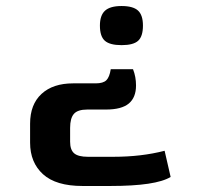

<svg xmlns="http://www.w3.org/2000/svg" viewBox="-20 -478 667 638"><path d="M312 -393Q312 -427 329 -442.5Q346 -458 384 -458Q422 -458 438.5 -443Q455 -428 455 -393Q455 -357 439 -342.5Q423 -328 384 -328Q345 -328 328.5 -342.5Q312 -357 312 -393ZM80 -4V-67Q80 -131 118 -166Q156 -201 223 -201H298Q323 -201 333.5 -211.5Q344 -222 348 -248H422Q432 -223 432 -194Q432 -154 408 -134Q384 -114 332 -114H270Q238 -114 225.5 -99.5Q213 -85 213 -53V-7Q213 20 226.5 31.5Q240 43 272 43H357Q450 43 527 23L547 110Q498 140 347 140H254Q166 140 123 101Q80 62 80 -4Z"/></svg>

Font: Gold
Style: Regular
Weight: 400
Designer: jaiki
Version: Version 1.000